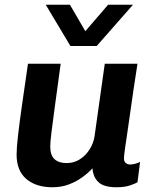

<svg xmlns="http://www.w3.org/2000/svg" viewBox="-20 -780 658 810"><path d="M201 10Q132 10 91 -25Q50 -60 50 -128Q50 -155 56 -208Q62 -261 73 -338Q84 -415 98 -511H236Q221 -402 211.5 -331.5Q202 -261 197 -221Q192 -181 192 -162Q192 -125 210 -108.5Q228 -92 261 -92Q292 -92 317 -108Q342 -124 358.5 -150.5Q375 -177 379 -206L422 -511H560Q551 -454 544 -406.5Q537 -359 531.5 -320Q526 -281 521.5 -250Q517 -219 513.5 -195Q510 -171 507.5 -154.5Q505 -138 504 -127Q503 -116 503 -112Q503 -98 511 -92Q519 -86 529 -86Q539 -86 551.5 -89.5Q564 -93 571 -97L560 -11Q550 -5 527.5 2.5Q505 10 471 10Q419 10 396 -11Q373 -32 370 -70Q354 -52 329 -33.5Q304 -15 272 -2.5Q240 10 201 10ZM541 -760 388 -586H277L173 -760H275L367 -602H300L436 -760Z"/></svg>

Font: Chivo SemiBold
Style: Italic
Weight: 600
Italic angle: -8.05°
Designer: Hector Gatti
Foundry: Omnibus-Type
Version: Version 2.002